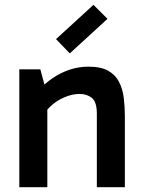

<svg xmlns="http://www.w3.org/2000/svg" viewBox="-20 -775 592 795"><path d="M346 -499Q398 -499 428 -482Q458 -465 473 -435.5Q488 -406 492.5 -369.5Q497 -333 497 -294V0H381V-304Q381 -353 360.5 -369.5Q340 -386 310 -386Q282 -386 252.5 -374.5Q223 -363 199 -343.5Q175 -324 160 -299L151 -362H176V0H60V-488H147L171 -399L137 -398Q165 -429 198 -451.5Q231 -474 268.5 -486.5Q306 -499 346 -499ZM269 -554 212 -613 367 -755 425 -697Z"/></svg>

Font: Gabarito Medium
Style: Regular
Weight: 500
Designer: Leandro Assis / Alvaro Franca / Felipe Casaprima
Foundry: Naipe Foundry
Version: Version 1.000